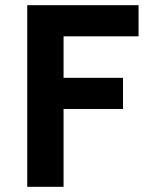

<svg xmlns="http://www.w3.org/2000/svg" viewBox="-20 -720 579 740"><path d="M225 -300V0H85V-700H514V-580H225V-420H454V-300Z"/></svg>

Font: Quantico
Style: Bold
Weight: 700
Designer: Matt Desmond
Foundry: MADtype
Version: Version 2.002